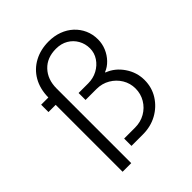

<svg xmlns="http://www.w3.org/2000/svg" viewBox="-219 -859 1055 1055"><g transform="rotate(-45 309.0 -331.0)"><path d="M118 66V-454H62V-511H118Q119 -578 147 -626.5Q175 -675 224.5 -701.5Q274 -728 337 -728Q380 -728 416.5 -714.5Q453 -701 480 -676Q507 -651 522 -617.5Q537 -584 537 -544Q537 -510 524 -479Q511 -448 488 -424Q465 -400 436 -389L438 -386Q491 -366 525.5 -315.5Q560 -265 560 -205Q560 -147 530.5 -100.5Q501 -54 452 -27Q403 0 341 0H253V-57H338Q381 -57 416 -77Q451 -97 471.5 -131.5Q492 -166 492 -207Q492 -248 471.5 -282Q451 -316 416 -336.5Q381 -357 338 -357H253V-411H328Q367 -411 399.5 -428.5Q432 -446 451.5 -475.5Q471 -505 471 -540Q471 -576 454 -606Q437 -636 407 -653.5Q377 -671 337 -671Q267 -671 226 -627.5Q185 -584 185 -514V66Z"/></g></svg>

Font: Chivo ExtraLight
Style: Regular
Weight: 250
Designer: Hector Gatti
Foundry: Omnibus-Type
Version: Version 2.002